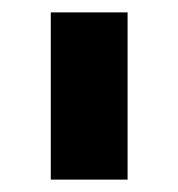

<svg xmlns="http://www.w3.org/2000/svg" viewBox="-20 -760 288 310"><path d="M62 -470V-740H186V-470Z"/></svg>

Font: Oxanium ExtraLight
Style: Bold
Weight: 700
Version: Version 2.000